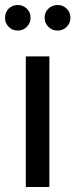

<svg xmlns="http://www.w3.org/2000/svg" viewBox="-38 -746 301 766"><path d="M159 -521V0H65V-521ZM-18 -675Q-18 -697 -3.5 -711.5Q11 -726 33 -726Q54 -726 69 -711.5Q84 -697 84 -675Q84 -654 69 -639Q54 -624 33 -624Q11 -624 -3.5 -639Q-18 -654 -18 -675ZM140 -675Q140 -697 155 -711.5Q170 -726 192 -726Q213 -726 228 -711.5Q243 -697 243 -675Q243 -654 228 -639Q213 -624 192 -624Q170 -624 155 -639Q140 -654 140 -675Z"/></svg>

Font: Nacelle
Style: Regular
Weight: 400
Designer: Sora Sagano
Foundry: Sora Sagano
Version: Version 1.000;FEAKit 1.0